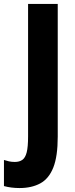

<svg xmlns="http://www.w3.org/2000/svg" viewBox="-76 -734 377 971"><path d="M23 217Q2 217 -18 214.5Q-38 212 -56 207V75Q-44 79 -30.5 82Q-17 85 -1 85Q22 85 37 74.5Q52 64 59 36.5Q66 9 66 -44V-714H216V-43Q216 57 193.5 113.5Q171 170 127.5 193.5Q84 217 23 217Z"/></svg>

Font: Noto Sans Tamil ExtraCondensed ExtraBold
Style: Regular
Weight: 800
Width: 2
Designer: Jelle Bosma - Monotype Design Team
Foundry: Monotype Imaging Inc.
Version: Version 2.004; ttfautohint (v1.8.4.7-5d5b)